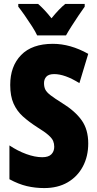

<svg xmlns="http://www.w3.org/2000/svg" viewBox="-20 -947 494 977"><path d="M429 -217Q429 -151 401.5 -99.5Q374 -48 324 -19Q274 10 205 10Q159 10 116.5 0Q74 -10 28 -35V-207Q70 -179 114 -163Q158 -147 195 -147Q227 -147 241.5 -162Q256 -177 256 -200Q256 -216 250.5 -229.5Q245 -243 226.5 -259.5Q208 -276 169 -300Q127 -327 96.5 -354.5Q66 -382 49 -420Q32 -458 32 -515Q32 -610 87.5 -667Q143 -724 249 -724Q338 -724 429 -673L384 -524Q310 -570 256 -570Q228 -570 216 -557Q204 -544 204 -524Q204 -505 210.5 -491.5Q217 -478 237 -462.5Q257 -447 297 -422Q362 -382 395.5 -335Q429 -288 429 -217ZM169 -767Q161 -785 143 -813Q125 -841 105.5 -869Q86 -897 73 -913V-927H174Q189 -914 206 -896Q223 -878 242 -854Q282 -903 312 -927H411V-913Q397 -894 379 -867Q361 -840 344 -813.5Q327 -787 316 -767Z"/></svg>

Font: Noto Sans Kannada ExtraCondensed Black
Style: Regular
Weight: 900
Width: 2
Designer: Jelle Bosma - Monotype Design Team
Foundry: Monotype Imaging Inc.
Version: Version 2.005; ttfautohint (v1.8.4.7-5d5b)